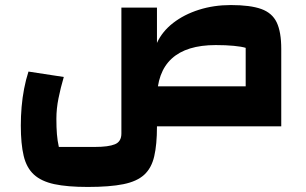

<svg xmlns="http://www.w3.org/2000/svg" viewBox="-20 -500 1210 760"><path d="M327.4 240Q246.6 240 194.9 228.9Q143.2 217.7 114.1 190.9Q85 164.2 73.7 116.9Q62.4 69.6 62.4 -3Q62.4 -40 65.5 -76.6Q68.6 -113.2 75.4 -148.6Q82.2 -184.1 92.7 -216.7L232.5 -195.3Q219.7 -151.9 211.5 -110.8Q203.2 -69.6 203.2 -29.9Q203.2 5 205.3 31Q207.4 57 212.9 81.6H356.4Q409.1 81.6 434.8 71.1Q460.5 60.6 460.5 28.6V-107.2H601.3V1.8Q601.3 72.2 590.5 118.6Q579.8 165.1 551 191.6Q522.2 218.2 468.2 229.1Q414.2 240 327.4 240ZM1025.6 -158.4 1093.3 0H540.4V-158.4ZM952.5 0V-310.6Q936.5 -315.6 905.3 -318.6Q874.2 -321.6 833.9 -321.6Q718.1 -321.6 659.7 -268Q601.3 -214.4 601.3 -107.2H460.5V-470H601.3V-330.1Q622 -375.4 665.2 -409Q708.4 -442.6 767.3 -461.3Q826.2 -480 893.7 -480Q970.7 -480 1014.1 -464.4Q1057.4 -448.9 1075.4 -411.1Q1093.3 -373.3 1093.3 -306.8V0Z"/></svg>

Font: Changa
Style: Regular
Weight: 400
Designer: Eduardo Rodriguez Tunni
Foundry: Eduardo Rodriguez Tunni
Version: Version 3.003